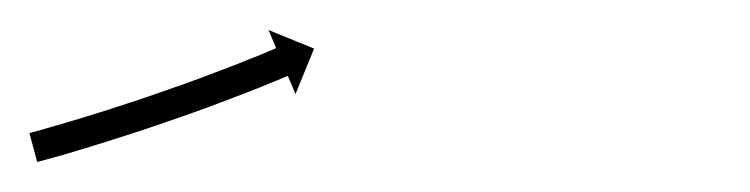

<svg xmlns="http://www.w3.org/2000/svg" viewBox="-23 -102 500 128"><path d="M-1.6 -13.8C-2.2 -13.6 -2.8 -13.5 -3.4 -13.3L1.8 6C2.4 5.9 3 5.7 3.6 5.5L3.7 5.5L3.7 5.5C5.5 5 7.3 4.5 9.1 4L9.1 4L9.1 4C11.9 3.2 14.7 2.5 17.4 1.7L17.5 1.7L17.5 1.7C21.1 0.6 24.7 -0.5 28.3 -1.5L28.3 -1.5L28.3 -1.5C32.6 -2.8 36.9 -4.1 41.1 -5.4L41.1 -5.4L41.1 -5.4C45.9 -6.9 50.6 -8.4 55.4 -9.9L55.4 -9.9L55.4 -9.9C60.5 -11.5 65.5 -13.1 70.6 -14.8L70.6 -14.8L70.6 -14.8C75.8 -16.5 81 -18.3 86.2 -20.1L86.2 -20.1L86.2 -20.1C91.4 -21.9 96.6 -23.7 101.8 -25.5L101.8 -25.5L101.8 -25.5C106.8 -27.3 111.8 -29.1 116.8 -30.9L116.8 -30.9L116.8 -30.9C121.5 -32.7 126.1 -34.4 130.8 -36.2L130.8 -36.2L130.8 -36.2C135 -37.8 139.1 -39.4 143.3 -41L143.3 -41L143.3 -41C146.8 -42.4 150.3 -43.8 153.8 -45.2L153.8 -45.2L153.8 -45.2C156.5 -46.3 159.2 -47.4 161.9 -48.5L161.9 -48.5L161.9 -48.5C163.6 -49.2 165.3 -49.9 167 -50.7L167 -50.7L167.1 -50.7C167.7 -50.9 168.3 -51.2 168.9 -51.4L174 -39.3L186.4 -69.6L156 -82L161.1 -69.9C160.5 -69.6 159.9 -69.4 159.3 -69.1L159.3 -69.1L159.3 -69.1C157.6 -68.4 155.9 -67.7 154.2 -67L154.2 -67L154.2 -67C151.6 -65.9 148.9 -64.8 146.3 -63.7L146.3 -63.8L146.3 -63.8C142.9 -62.4 139.4 -61 135.9 -59.6L136 -59.6L136 -59.6C131.9 -58 127.8 -56.4 123.7 -54.9L123.7 -54.9L123.7 -54.9C119.1 -53.1 114.5 -51.4 109.9 -49.7L109.9 -49.7L109.9 -49.7C105 -47.9 100 -46.1 95.1 -44.3L95.1 -44.3L95.1 -44.4C90 -42.5 84.9 -40.8 79.7 -39L79.7 -39L79.7 -39C74.6 -37.2 69.4 -35.5 64.3 -33.8L64.3 -33.8L64.3 -33.8C59.3 -32.2 54.3 -30.5 49.3 -28.9L49.3 -28.9L49.3 -28.9C44.6 -27.4 39.9 -26 35.2 -24.5L35.2 -24.5L35.3 -24.5C31 -23.2 26.8 -22 22.6 -20.7L22.6 -20.7L22.6 -20.7C19.1 -19.6 15.5 -18.6 11.9 -17.6L11.9 -17.6L11.9 -17.6C9.2 -16.8 6.4 -16 3.7 -15.2L3.7 -15.2L3.7 -15.2C1.9 -14.7 0.2 -14.3 -1.6 -13.8L-1.6 -13.8Z"/></svg>

Font: FRB American Cursive Just Arrows Medium
Style: Italic
Weight: 500
Italic angle: -25°
Version: Version 2.0;Modular Font Editor K font №1